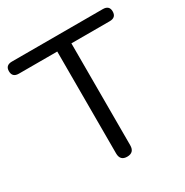

<svg xmlns="http://www.w3.org/2000/svg" viewBox="-168 -837 938 976"><g transform="rotate(-30 301.5 -349.0)"><path d="M301 7Q260 7 260 -36V-634H35Q-3 -634 -3 -670Q-3 -705 35 -705H568Q606 -705 606 -670Q606 -634 568 -634H343V-36Q343 7 301 7Z"/></g></svg>

Font: Nunito
Style: Regular
Weight: 400
Designer: Vernon Adams
Foundry: Vernon Adams
Version: Version 3.602